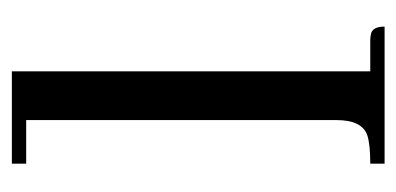

<svg xmlns="http://www.w3.org/2000/svg" viewBox="-194 -481 675 327"><g transform="rotate(-90 143.5 -317.5)"><path d="M238.3 -24.4H185.5V-634.8H28.3V-610.4H102.5V-82Q102.5 -38.1 76.2 -29.3Q60.5 -24.4 28.3 -24.4V0H261.7Q261.7 -21.5 248 -23.4Q243.2 -24.4 238.3 -24.4Z"/></g></svg>

Font: Abhaya Libre Medium
Style: Regular
Weight: 500
Designer: Pushpananda Ekanayake, Sol Matas, Pathum Egodawatta
Foundry: Mooniak
Version: Version 1.050 ; ttfautohint (v1.6)